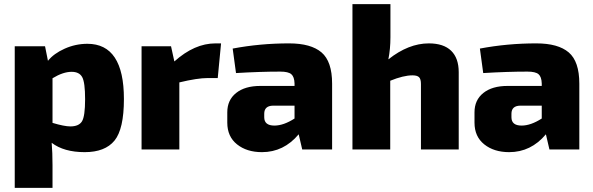

<svg xmlns="http://www.w3.org/2000/svg" viewBox="-20 -720 2858 925"><path d="M197 -497 211 -427Q239 -462 291.5 -485.5Q344 -509 401 -509Q577 -509 577 -243Q577 -98 531.5 -42.5Q486 13 388 13Q288 13 229 -32Q233 15 233 76V185H51V-497ZM233 -343V-128Q290 -111 319 -111Q360 -111 375 -135.5Q390 -160 390 -242Q390 -323 376 -348.5Q362 -374 325 -374Q284 -374 233 -343Z M1045 -511 1029 -344H981Q931 -344 844 -323V0H662V-497H804L820 -424Q917 -511 1018 -511Z M1117 -368 1101 -486Q1233 -511 1373 -511Q1478 -511 1529 -467.5Q1580 -424 1580 -317V0H1436L1419 -73Q1347 13 1242 13Q1169 13 1122 -24.5Q1075 -62 1075 -129V-179Q1075 -238 1117.5 -272Q1160 -306 1234 -306H1399V-318Q1398 -350 1383.5 -362.5Q1369 -375 1330 -375Q1233 -375 1117 -368ZM1253 -172V-155Q1253 -115 1302 -115Q1346 -115 1399 -149V-211H1295Q1253 -210 1253 -172Z M1861 -700V-541Q1861 -484 1851 -434Q1948 -511 2046 -511Q2117 -511 2153.5 -475.5Q2190 -440 2190 -372V0H2008V-315Q2008 -339 1999 -348Q1990 -357 1967 -357Q1924 -357 1860 -331V0H1678V-700Z M2308 -368 2292 -486Q2424 -511 2564 -511Q2669 -511 2720 -467.5Q2771 -424 2771 -317V0H2627L2610 -73Q2538 13 2433 13Q2360 13 2313 -24.5Q2266 -62 2266 -129V-179Q2266 -238 2308.5 -272Q2351 -306 2425 -306H2590V-318Q2589 -350 2574.5 -362.5Q2560 -375 2521 -375Q2424 -375 2308 -368ZM2444 -172V-155Q2444 -115 2493 -115Q2537 -115 2590 -149V-211H2486Q2444 -210 2444 -172Z"/></svg>

Font: Exo 2.0 Extra Bold
Style: Regular
Weight: 800
Designer: Natanael Gama
Version: Version 1.001;PS 001.001;hotconv 1.0.70;makeotf.lib2.5.58329